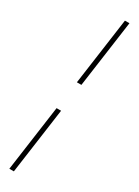

<svg xmlns="http://www.w3.org/2000/svg" viewBox="-262 -762 747 1032"><g transform="rotate(30 111.0 -246.0)"><path d="M109 -330H137L195 -746H167ZM27 254H55L112 -155H84Z"/></g></svg>

Font: HK Grotesk ExtraLight
Style: Italic
Weight: 200
Italic angle: -16°
Designer: Alfredo Marco Pradil
Foundry: Hanken Design Co.
Version: Version 3.001;FEAKit 1.0